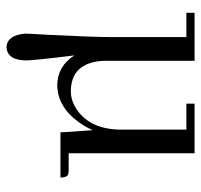

<svg xmlns="http://www.w3.org/2000/svg" viewBox="-34 -421 622 594"><g transform="rotate(90 277.0 -124.0)"><path d="M167 107.4C166.3 145.8 152.3 165.7 125 167C100.9 165 87.2 145.8 84 109.4C84 101.6 85.3 76.5 87.9 34.2C92.4 -56.3 94.7 -119.8 94.7 -156.2V-389.6H19.5V-415H168V-143.6C168 -133.1 168.6 -123.4 169.9 -114.3C178.4 -59.6 209.3 -32.2 262.7 -32.2C280.9 -32.2 298.8 -37.8 316.4 -48.8C357.4 -75.5 378.9 -119.1 380.9 -179.7V-389.6H300.8V-415H454.1V-25.4H505.9C510.4 -25.4 514.3 -25.1 517.6 -24.4C525.4 -22.5 529.3 -14.3 529.3 0H389.6L382.8 -99.6C376.3 -85.3 368.5 -71.6 359.4 -58.6C326.8 -13 287.8 9.8 242.2 9.8C203.8 9.1 173.5 -8.5 151.4 -43C161.8 41 167 91.1 167 107.4Z"/></g></svg>

Font: Abhaya Libre
Style: Regular
Weight: 400
Designer: Pushpananda Ekanayake, Sol Matas, Pathum Egodawatta
Foundry: Mooniak
Version: Version 1.041; ; ttfautohint (v1.5)